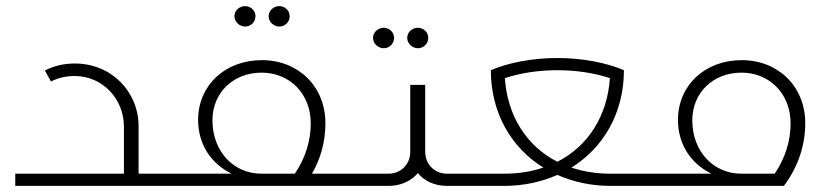

<svg xmlns="http://www.w3.org/2000/svg" viewBox="-20 -609 2733 629"><path d="M30 0H544V-40H434V-195C434 -309 345 -401 225 -401C189 -401 156 -393 127 -378L147 -342C170 -354 197 -360 225 -360C315 -360 386 -286 386 -194V-40H30Z M783 -522C801 -522 817 -536 817 -556C817 -575 801 -589 783 -589C765 -589 748 -575 748 -556C748 -537 765 -522 783 -522ZM895 -522C913 -522 929 -536 929 -556C929 -575 913 -589 895 -589C877 -589 860 -575 860 -556C860 -537 877 -522 895 -522ZM1002 -40C1032 -92 1046 -147 1046 -206C1046 -325 958 -412 838 -412C717 -412 629 -329 629 -216C629 -136 672 -72 739 -40H544C510 -40 486 -32 486 -20C486 -8 510 0 544 0H1131V-40ZM946 -40H837C744 -40 676 -114 676 -215C676 -305 744 -371 837 -371C930 -371 998 -301 998 -205C998 -148 981 -92 946 -40Z M1237 -451C1255 -451 1271 -465 1271 -485C1271 -504 1255 -518 1237 -518C1219 -518 1202 -504 1202 -485C1202 -466 1219 -451 1237 -451ZM1349 -451C1367 -451 1383 -465 1383 -485C1383 -504 1367 -518 1349 -518C1331 -518 1314 -504 1314 -485C1314 -466 1331 -451 1349 -451ZM1444 -40C1404 -40 1373 -71 1373 -111V-331H1324V-111C1324 -71 1293 -40 1253 -40H1131C1097 -40 1073 -32 1073 -20C1073 -8 1097 0 1131 0H1253C1293 0 1327 -16 1349 -42C1370 -16 1404 0 1444 0H1496V-40Z M1980 -40C1933 -40 1891 -47 1852 -60C1957 -125 2024 -239 2024 -379C1966 -404 1886 -419 1806 -419C1726 -419 1646 -404 1588 -379C1588 -239 1655 -125 1760 -60C1721 -47 1679 -40 1632 -40H1496C1462 -40 1438 -32 1438 -20C1438 -8 1462 0 1496 0H1632C1695 0 1754 -13 1806 -36C1858 -13 1917 0 1980 0H2116V-40ZM1634 -353C1685 -370 1745 -379 1806 -379C1867 -379 1927 -370 1978 -353C1970 -231 1908 -131 1806 -79C1704 -131 1642 -231 1634 -353Z M2410 -412C2289 -412 2201 -329 2201 -216C2201 -136 2244 -72 2311 -40H2116C2082 -40 2058 -32 2058 -20C2058 -8 2082 0 2116 0H2548C2595 -63 2618 -132 2618 -206C2618 -325 2530 -412 2410 -412ZM2518 -40H2409C2316 -40 2248 -114 2248 -215C2248 -305 2316 -371 2409 -371C2502 -371 2570 -301 2570 -205C2570 -148 2553 -92 2518 -40Z"/></svg>

Font: Sulaf Light
Style: Regular
Weight: 300
Designer: Bandar Raffah (Arabic) and Santiago Orozco (Latin)
Foundry: Caramella and Typemade
Version: Version 1.005;PS 001.005;hotconv 1.0.88;makeotf.lib2.5.64775